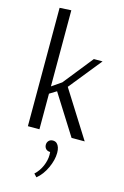

<svg xmlns="http://www.w3.org/2000/svg" viewBox="-151 -818 759 1172"><g transform="rotate(15 228.0 -232.0)"><path d="M220 54Q230 45 245 45Q260 45 270 54Q289 72 289 111Q289 156 265.5 207Q242 258 205 288L187 269Q216 242 231.5 205.5Q247 169 247 135Q247 123 246 117Q230 117 220 108Q209 97 209 81Q209 65 220 54ZM74 0V-748L147 -752V-271L208 -313L357 -500H412L247 -295L433 0H350L191 -252L147 -225V0Z"/></g></svg>

Font: Arsenal
Style: Regular
Weight: 400
Designer: Andrij Shevchenko
Foundry: Stairsfor.com
Version: Version 1.000